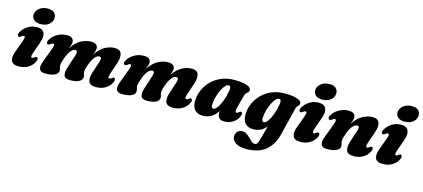

<svg xmlns="http://www.w3.org/2000/svg" viewBox="-69 -1320 4802 2181"><g transform="rotate(15 2332.0 -229.0)"><path d="M242.5 -516Q193.5 -516 167.8 -539Q142 -562 141.5 -595.5Q141.5 -624 158.5 -649.8Q175.5 -675.5 207.2 -691.8Q239 -708 283 -708Q334.5 -708 358.5 -684.5Q382.5 -661 382.5 -626.5Q382.5 -581 345 -548.5Q307.5 -516 242.5 -516ZM249 -178.5Q237.5 -147.5 239.5 -134.2Q241.5 -121 253 -121Q264.5 -121 282 -136.5Q296 -147 306 -142Q315.5 -138 317.2 -124.5Q319 -111 307.5 -88.5Q285 -44 238.8 -15.8Q192.5 12.5 129 12.5Q57.5 12.5 41 -29.8Q24.5 -72 49.5 -137.5L101.5 -280.5Q114 -312 112 -325Q110 -338 98 -338Q86.5 -338 66 -320.5Q51 -310.5 40 -315.5Q30 -319 28.5 -332.5Q27 -346 38 -366.5Q64.5 -412.5 112.2 -442.5Q160 -472.5 218.5 -472.5Q283.5 -472.5 303.5 -429.8Q323.5 -387 297 -315.5Z M668.5 -115 719 -270.5Q729.5 -302 727 -318Q724.5 -334 705 -334Q680.5 -334 655 -305.2Q629.5 -276.5 609 -222Q582.5 -151.5 582.5 -122Q582.5 -106 587.8 -92.5Q593 -79 593 -61Q593 -27 553.8 -7.2Q514.5 12.5 441 12.5Q385.5 12.5 372.8 -21.2Q360 -55 383.5 -113L445.5 -280.5Q458.5 -314 456.8 -327Q455 -340 442.5 -340Q431 -340 409.5 -322.5Q393.5 -312 382.5 -317Q371.5 -320.5 370.2 -334.8Q369 -349 380.5 -367.5Q408 -414.5 459.2 -443.5Q510.5 -472.5 569 -472.5Q650.5 -472.5 650.5 -410.5Q650.5 -394 643.5 -374.2Q636.5 -354.5 627.5 -333.5Q679.5 -411.5 738 -442Q796.5 -472.5 851 -472.5Q933.5 -472.5 933.5 -413Q933.5 -396.5 926.8 -376.8Q920 -357 911 -336.5Q962 -411 1019.2 -441.8Q1076.5 -472.5 1132 -472.5Q1197.5 -472.5 1211.8 -426.5Q1226 -380.5 1201.5 -312L1156.5 -178.5Q1146 -147.5 1148 -134.2Q1150 -121 1161.5 -121Q1173.5 -121 1190.5 -136.5Q1205 -147 1215 -142Q1224 -138 1226 -124.5Q1228 -111 1216.5 -88.5Q1193.5 -44 1147.5 -15.8Q1101.5 12.5 1038 12.5Q966.5 12.5 951.2 -29.2Q936 -71 958 -137L1001.5 -270.5Q1012 -301.5 1009.5 -317.8Q1007 -334 987 -334Q962.5 -334 936.5 -304.8Q910.5 -275.5 890 -221Q876 -184 870 -160.2Q864 -136.5 864 -122.5Q864 -106 870 -92.5Q876 -79 876 -61.5Q875.5 -27 838 -7.2Q800.5 12.5 733.5 12.5Q673 12.5 661.2 -22.8Q649.5 -58 668.5 -115Z M1573.5 -115 1624 -270.5Q1634.5 -302 1632 -318Q1629.5 -334 1610 -334Q1585.5 -334 1560 -305.2Q1534.5 -276.5 1514 -222Q1487.5 -151.5 1487.5 -122Q1487.5 -106 1492.8 -92.5Q1498 -79 1498 -61Q1498 -27 1458.8 -7.2Q1419.5 12.5 1346 12.5Q1290.5 12.5 1277.8 -21.2Q1265 -55 1288.5 -113L1350.5 -280.5Q1363.5 -314 1361.8 -327Q1360 -340 1347.5 -340Q1336 -340 1314.5 -322.5Q1298.5 -312 1287.5 -317Q1276.5 -320.5 1275.2 -334.8Q1274 -349 1285.5 -367.5Q1313 -414.5 1364.2 -443.5Q1415.5 -472.5 1474 -472.5Q1555.5 -472.5 1555.5 -410.5Q1555.5 -394 1548.5 -374.2Q1541.5 -354.5 1532.5 -333.5Q1584.5 -411.5 1643 -442Q1701.5 -472.5 1756 -472.5Q1838.5 -472.5 1838.5 -413Q1838.5 -396.5 1831.8 -376.8Q1825 -357 1816 -336.5Q1867 -411 1924.2 -441.8Q1981.5 -472.5 2037 -472.5Q2102.5 -472.5 2116.8 -426.5Q2131 -380.5 2106.5 -312L2061.5 -178.5Q2051 -147.5 2053 -134.2Q2055 -121 2066.5 -121Q2078.5 -121 2095.5 -136.5Q2110 -147 2120 -142Q2129 -138 2131 -124.5Q2133 -111 2121.5 -88.5Q2098.5 -44 2052.5 -15.8Q2006.5 12.5 1943 12.5Q1871.5 12.5 1856.2 -29.2Q1841 -71 1863 -137L1906.5 -270.5Q1917 -301.5 1914.5 -317.8Q1912 -334 1892 -334Q1867.5 -334 1841.5 -304.8Q1815.5 -275.5 1795 -221Q1781 -184 1775 -160.2Q1769 -136.5 1769 -122.5Q1769 -106 1775 -92.5Q1781 -79 1781 -61.5Q1780.5 -27 1743 -7.2Q1705.5 12.5 1638.5 12.5Q1578 12.5 1566.2 -22.8Q1554.5 -58 1573.5 -115Z M2648 -178.5Q2639.5 -147 2642.8 -133.5Q2646 -120 2657 -120Q2668.5 -120 2686.5 -137Q2698.5 -146.5 2708 -142.5Q2729.5 -136.5 2712.5 -92.5Q2693 -45.5 2648 -16.5Q2603 12.5 2544.5 12.5Q2504 12.5 2485.2 -9.8Q2466.5 -32 2466.5 -70Q2466.5 -79 2467 -89Q2404.5 12.5 2292.5 12.5Q2230.5 12.5 2196.2 -27.5Q2162 -67.5 2168 -147Q2172 -204.5 2198 -262.2Q2224 -320 2271 -367.8Q2318 -415.5 2385.2 -444.5Q2452.5 -473.5 2539.5 -473.5Q2643 -473.5 2691.5 -453Q2740 -432.5 2736.5 -403Q2734.5 -386 2725.2 -378.2Q2716 -370.5 2705.8 -362.2Q2695.5 -354 2690.5 -336.5ZM2367 -154Q2364 -121 2371 -108.2Q2378 -95.5 2388 -95.5Q2410 -95.5 2434.5 -128.2Q2459 -161 2480 -215.5Q2501 -270 2512 -336.5Q2523 -398 2492 -398Q2471.5 -398 2450.8 -375Q2430 -352 2412.2 -315Q2394.5 -278 2382.5 -235.5Q2370.5 -193 2367 -154Z M3211 -18.5Q3179 112 3095.5 181Q3012 250 2865.5 250Q2788.5 250 2743.8 220.8Q2699 191.5 2699 144.5Q2699 112.5 2719.8 89.2Q2740.5 66 2777 66Q2805.5 66 2828.5 81.5Q2851.5 97 2871.2 117.2Q2891 137.5 2909.5 153Q2928 168.5 2948 168.5Q2964.5 168.5 2975.5 153.5Q2986.5 138.5 2997 99.5L3041 -64Q2983.5 12.5 2886 12.5Q2823.5 12.5 2789.2 -27.5Q2755 -67.5 2761.5 -147Q2765 -204.5 2791 -262.2Q2817 -320 2864 -367.8Q2911 -415.5 2978.2 -444.5Q3045.5 -473.5 3132.5 -473.5Q3236 -473.5 3285 -453.2Q3334 -433 3329 -404.5Q3327 -390 3319.2 -382.5Q3311.5 -375 3303 -366.2Q3294.5 -357.5 3290 -339ZM2960.5 -153.5Q2957 -121 2964 -108.2Q2971 -95.5 2981.5 -95.5Q3003.5 -95.5 3027.8 -128Q3052 -160.5 3073 -215.2Q3094 -270 3105.5 -336.5Q3116 -398 3085 -398Q3065 -398 3044.2 -375Q3023.5 -352 3005.5 -314.8Q2987.5 -277.5 2975.5 -235Q2963.5 -192.5 2960.5 -153.5Z M3555 -516Q3506 -516 3480.2 -539Q3454.5 -562 3454 -595.5Q3454 -624 3471 -649.8Q3488 -675.5 3519.8 -691.8Q3551.5 -708 3595.5 -708Q3647 -708 3671 -684.5Q3695 -661 3695 -626.5Q3695 -581 3657.5 -548.5Q3620 -516 3555 -516ZM3561.5 -178.5Q3550 -147.5 3552 -134.2Q3554 -121 3565.5 -121Q3577 -121 3594.5 -136.5Q3608.5 -147 3618.5 -142Q3628 -138 3629.8 -124.5Q3631.5 -111 3620 -88.5Q3597.5 -44 3551.2 -15.8Q3505 12.5 3441.5 12.5Q3370 12.5 3353.5 -29.8Q3337 -72 3362 -137.5L3414 -280.5Q3426.5 -312 3424.5 -325Q3422.5 -338 3410.5 -338Q3399 -338 3378.5 -320.5Q3363.5 -310.5 3352.5 -315.5Q3342.5 -319 3341 -332.5Q3339.5 -346 3350.5 -366.5Q3377 -412.5 3424.8 -442.5Q3472.5 -472.5 3531 -472.5Q3596 -472.5 3616 -429.8Q3636 -387 3609.5 -315.5Z M3695 -317Q3684 -320.5 3682.8 -334.8Q3681.5 -349 3693 -367.5Q3721 -414.5 3772 -443.5Q3823 -472.5 3881.5 -472.5Q3963 -472.5 3963 -410.5Q3963 -394 3956 -374Q3949 -354 3939.5 -333Q3992 -411 4051 -441.8Q4110 -472.5 4164 -472.5Q4229.5 -472.5 4244.2 -426.5Q4259 -380.5 4233.5 -312L4187.5 -178.5Q4176.5 -147.5 4178.5 -134.2Q4180.5 -121 4192.5 -121Q4203.5 -121 4221.5 -136.5Q4235 -147 4245.5 -142Q4254.5 -138 4256.5 -124.5Q4258.5 -111 4247 -88.5Q4224 -44 4178 -15.8Q4132 12.5 4068.5 12.5Q3997 12.5 3981.8 -29.2Q3966.5 -71 3988.5 -137L4033 -270.5Q4044 -302 4041.5 -318Q4039 -334 4019 -334Q3994.5 -334 3968.2 -305.5Q3942 -277 3921.5 -222Q3895 -151.5 3895 -122Q3895 -106 3900.2 -92.5Q3905.5 -79 3905.5 -61Q3905.5 -27 3866.2 -7.2Q3827 12.5 3753.5 12.5Q3698 12.5 3685.2 -21.2Q3672.5 -55 3696 -113L3758 -280.5Q3771 -314 3769.2 -327Q3767.5 -340 3755 -340Q3743.5 -340 3722 -322.5Q3706.5 -312 3695 -317Z M4523.5 -516Q4474.5 -516 4448.8 -539Q4423 -562 4422.5 -595.5Q4422.5 -624 4439.5 -649.8Q4456.5 -675.5 4488.2 -691.8Q4520 -708 4564 -708Q4615.5 -708 4639.5 -684.5Q4663.5 -661 4663.5 -626.5Q4663.5 -581 4626 -548.5Q4588.5 -516 4523.5 -516ZM4530 -178.5Q4518.5 -147.5 4520.5 -134.2Q4522.5 -121 4534 -121Q4545.5 -121 4563 -136.5Q4577 -147 4587 -142Q4596.5 -138 4598.2 -124.5Q4600 -111 4588.5 -88.5Q4566 -44 4519.8 -15.8Q4473.5 12.5 4410 12.5Q4338.5 12.5 4322 -29.8Q4305.5 -72 4330.5 -137.5L4382.5 -280.5Q4395 -312 4393 -325Q4391 -338 4379 -338Q4367.5 -338 4347 -320.5Q4332 -310.5 4321 -315.5Q4311 -319 4309.5 -332.5Q4308 -346 4319 -366.5Q4345.5 -412.5 4393.2 -442.5Q4441 -472.5 4499.5 -472.5Q4564.5 -472.5 4584.5 -429.8Q4604.5 -387 4578 -315.5Z"/></g></svg>

Font: Fraunces 72pt S050 Black
Style: Italic
Weight: 900
Italic angle: -16°
Version: Version 1.000; ttfautohint (v1.8.3)